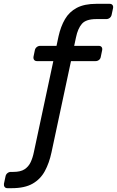

<svg xmlns="http://www.w3.org/2000/svg" viewBox="-113 -760 612 1005"><path d="M-73.7 225Q-83.9 225 -88.7 218.6Q-93.6 212.3 -92.4 202.1L-84 162.8Q-82 152.6 -74 146.2Q-66.1 139.8 -56.1 139.8H-43.1Q-5.6 139.8 15.3 126.2Q36.3 112.6 47.4 89Q58.5 65.4 64.5 35.3L166.1 -440.1H80.9Q70.7 -440.1 65.8 -446.4Q60.9 -452.8 62.3 -463L69.4 -497.1Q71.4 -507.3 79.4 -513.6Q87.4 -520 97.6 -520H182.8L193.3 -569.5Q204.8 -621.4 227.2 -659.7Q249.5 -698.1 289.1 -719Q328.7 -740 391.8 -740H460.9Q471.1 -740 475.9 -733.6Q480.7 -727.3 478.7 -717.1L471.4 -683Q469.4 -672.8 461.5 -666.4Q453.6 -660.1 443.4 -660.1H390.9Q337.2 -660.1 315.7 -635.3Q294.3 -610.6 284.8 -564.5L275.3 -520H403.9Q414.1 -520 418.9 -513.6Q423.7 -507.3 421.7 -497.1L414.6 -463Q413.2 -452.8 405.3 -446.4Q397.4 -440.1 387.2 -440.1H258.6L156.6 37.3Q144.7 93.3 121.8 135.5Q98.9 177.8 57.6 201.4Q16.3 225 -51.3 225Z"/></svg>

Font: Rubik Light
Style: Italic
Weight: 300
Italic angle: -12°
Designer: Hubert and Fischer
Foundry: Hubert and Fischer
Version: Version 2.300;gftools[0.9.30]